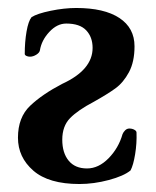

<svg xmlns="http://www.w3.org/2000/svg" viewBox="-20 -447 391 481"><path d="M25 -102Q25 -153 55.5 -182Q86 -211 136 -237Q212 -272 212 -327Q212 -354 196 -371Q180 -388 146 -388Q123 -388 103.5 -367Q84 -346 80 -321Q79 -315 71 -310Q63 -305 55 -305Q50 -305 46 -307Q42 -309 42 -312Q42 -342 46.5 -368Q51 -394 59 -404Q73 -413 107 -420Q141 -427 171 -427Q241 -427 279 -402Q317 -377 317 -331Q317 -292 303 -266Q289 -240 269 -225.5Q249 -211 215 -192Q175 -171 155.5 -151Q136 -131 136 -97Q136 -64 152 -44.5Q168 -25 198 -25Q227 -25 252 -50.5Q277 -76 287 -111Q289 -116 293.5 -120.5Q298 -125 304 -125Q311 -125 316.5 -122Q322 -119 322 -115Q323 -88 318.5 -60.5Q314 -33 307 -20Q290 -6 252.5 4Q215 14 179 14Q102 14 63.5 -19.5Q25 -53 25 -102Z"/></svg>

Font: EB Garamond SemiBold
Style: Italic
Weight: 600
Italic angle: -17.2°
Designer: Georg Duffner and Octavio Pardo
Foundry: Georg Duffner
Version: Version 1.000